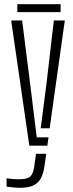

<svg xmlns="http://www.w3.org/2000/svg" viewBox="-20 -698 352 920"><path d="M120.5 0 33.5 -600H86L123.5 -303.5L156 -40H212.5L207 0ZM74 202Q62.5 202 44 200.2Q25.5 198.5 11.5 196.5V156.5Q24 158.5 39.8 159.8Q55.5 161 72 161Q112 161 125.8 147.2Q139.5 133.5 144.5 96.5L152.5 39H201.5L193.5 95.5Q188.5 133 175.8 156.5Q163 180 138.8 191Q114.5 202 74 202ZM175 -83.5 203.5 -303.5 238 -600H290.5L218 -83.5ZM63 -678H270.5V-640H63Z"/></svg>

Font: Big Shoulders Stencil Text ExtraLight
Style: Regular
Weight: 250
Version: Version 2.001